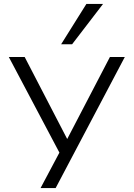

<svg xmlns="http://www.w3.org/2000/svg" viewBox="-20 -780 683 980"><path d="M187 180 297 -27V25L25 -489H106L330 -57H316L541 -489H617L264 180ZM292 -554 421 -760H506L348 -554Z"/></svg>

Font: Nunito Sans 10pt Expanded Light
Style: Regular
Weight: 300
Width: 7
Designer: Vernon Adams
Foundry: Vernon Adams
Version: Version 3.101;gftools[0.9.27]